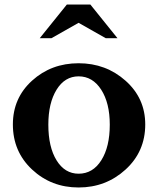

<svg xmlns="http://www.w3.org/2000/svg" viewBox="-20 -820 700 850"><path d="M623 -269Q623 -149 536 -69.5Q449 10 328 10Q207 10 122 -69.5Q37 -149 37 -269Q37 -386 122 -463Q207 -540 328 -540Q449 -540 536 -462.5Q623 -385 623 -269ZM328 -482Q267 -482 230.5 -423Q194 -364 194 -268Q194 -169 230.5 -110Q267 -51 328 -51Q391 -51 428.5 -110.5Q466 -170 466 -268Q466 -364 428 -423Q390 -482 328 -482ZM276 -800H380L500 -651H448L328 -719L208 -651H156Z"/></svg>

Font: Libre Baskerville
Style: Bold
Weight: 700
Designer: Pablo Impallari, Rodrigo Fuenzalida
Foundry: Pablo Impallari, Rodrigo Fuenzalida
Version: Version 1.000